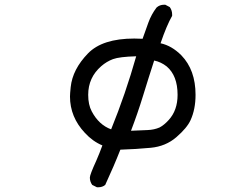

<svg xmlns="http://www.w3.org/2000/svg" viewBox="-20 -661 1040 812"><path d="M396 131H390L370 121Q360 107 360 90Q360 78 387 19Q401 -13 413 -46Q372 -63 339 -99Q276 -166 276 -253Q276 -264 279 -293Q287 -368 352 -435Q413 -498 548 -498L583 -497Q595 -531 607.5 -565.5Q620 -600 642 -629Q655 -641 674 -641H679L698 -631Q708 -617 708 -600V-594Q685 -554 659 -478Q706 -468 747 -427Q807 -365 807 -260Q807 -199 786 -153Q771 -120 726 -81Q681 -42 617.5 -36Q554 -30 489 -28Q462 41 425 121Q413 131 396 131ZM450 -114Q511 -264 556 -423Q485 -421 458 -411Q431 -401 408 -381Q353 -333 353 -260Q353 -218 368 -190Q398 -133 450 -114ZM534 -108Q577 -110 604.5 -111Q632 -112 655 -122Q674 -132 693 -153Q731 -194 731 -260Q731 -341 685 -380Q661 -399 632 -405Q608 -331 585 -256Q562 -181 534 -108Z"/></svg>

Font: Xiaolai Mono SC
Style: Regular
Weight: 400
Monospace: yes
Designer: LXGW / Nozomi Seto
Version: Version 3.113;September 30, 2024